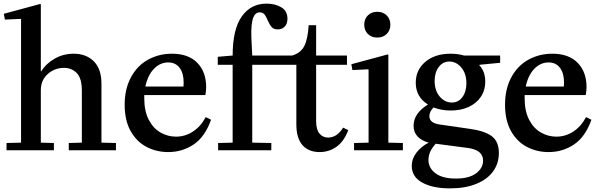

<svg xmlns="http://www.w3.org/2000/svg" viewBox="-20 -828 3303 1058"><path d="M205 -42 277 -40V0H16V-40L96 -42V-722L94 -724L7 -720L1 -752L201 -806L205 -804V-435H207Q234 -478 281.5 -505Q329 -532 386 -532Q455 -532 497 -490Q539 -448 539 -367V-42L619 -40V0H359V-40L431 -42V-328Q431 -397 403 -425.5Q375 -454 333 -454Q281 -454 243 -420Q205 -386 205 -331Z M950 -75Q1000 -75 1043 -103Q1086 -131 1113 -182H1115L1143 -168Q1109 -73 1046.5 -31.5Q984 10 907 10Q842 10 787.5 -18.5Q733 -47 700 -105.5Q667 -164 667 -251Q667 -338 701.5 -402Q736 -466 795.5 -499Q855 -532 928 -532Q1018 -532 1067 -482Q1116 -432 1116 -348Q1116 -330 1112 -306L1110 -304H775V-286Q775 -215 800 -167.5Q825 -120 865 -97.5Q905 -75 950 -75ZM991 -351Q992 -358 992 -373Q992 -425 969.5 -454.5Q947 -484 907 -484Q862 -484 828 -448.5Q794 -413 781 -351Z M1681 -689H1722V-522H1892V-471H1722V-161Q1722 -114 1740.5 -92Q1759 -70 1788 -70Q1837 -70 1870 -124H1872L1899 -111Q1876 -49 1834.5 -19.5Q1793 10 1741 10Q1681 10 1647 -28Q1613 -66 1613 -144V-471H1370V-42L1475 -40V0H1182V-40L1262 -42V-471H1180V-515L1262 -522Q1262 -666 1312 -737Q1362 -808 1449 -808Q1497 -808 1530.5 -787.5Q1564 -767 1564 -725Q1564 -697 1549 -681.5Q1534 -666 1511 -666Q1488 -666 1477 -678.5Q1466 -691 1455 -716Q1447 -737 1437.5 -748.5Q1428 -760 1411 -760Q1386 -760 1374.5 -728.5Q1363 -697 1365 -623L1370 -522H1590Q1637 -536 1656.5 -574Q1676 -612 1681 -689Z M2116 -528 2120 -526V-42L2200 -40V0H1931V-40L2011 -42V-444L2009 -446L1922 -442L1916 -474ZM1987 -692Q1987 -723 2007 -743Q2027 -763 2059 -763Q2091 -763 2111 -743Q2131 -723 2131 -692Q2131 -661 2111 -641Q2091 -621 2059 -621Q2027 -621 2007 -641Q1987 -661 1987 -692Z M2470 -263Q2506 -263 2528 -293Q2550 -323 2550 -369Q2550 -423 2522 -456Q2494 -489 2456 -489Q2420 -489 2397.5 -458.5Q2375 -428 2375 -382Q2375 -329 2403 -296Q2431 -263 2470 -263ZM2342 -42Q2302 -53 2280.5 -76.5Q2259 -100 2259 -135Q2259 -203 2338 -252Q2271 -294 2271 -372Q2271 -443 2324 -487.5Q2377 -532 2463 -532Q2503 -532 2537 -522H2736V-482L2622 -471L2621 -469Q2654 -434 2654 -378Q2654 -331 2630 -295Q2606 -259 2563 -239Q2520 -219 2464 -219Q2412 -219 2369 -236Q2346 -213 2346 -188Q2346 -150 2403 -142L2562 -119Q2648 -108 2688.5 -78.5Q2729 -49 2729 15Q2729 72 2697.5 116Q2666 160 2605 185Q2544 210 2460 210Q2364 210 2306.5 178Q2249 146 2249 87Q2249 47 2274.5 13.5Q2300 -20 2342 -42ZM2491 156Q2565 156 2603.5 127Q2642 98 2642 57Q2642 -2 2556 -13L2381 -36Q2341 7 2341 53Q2341 98 2380 127Q2419 156 2491 156Z M3046 -75Q3096 -75 3139 -103Q3182 -131 3209 -182H3211L3239 -168Q3205 -73 3142.5 -31.5Q3080 10 3003 10Q2938 10 2883.5 -18.5Q2829 -47 2796 -105.5Q2763 -164 2763 -251Q2763 -338 2797.5 -402Q2832 -466 2891.5 -499Q2951 -532 3024 -532Q3114 -532 3163 -482Q3212 -432 3212 -348Q3212 -330 3208 -306L3206 -304H2871V-286Q2871 -215 2896 -167.5Q2921 -120 2961 -97.5Q3001 -75 3046 -75ZM3087 -351Q3088 -358 3088 -373Q3088 -425 3065.5 -454.5Q3043 -484 3003 -484Q2958 -484 2924 -448.5Q2890 -413 2877 -351Z"/></svg>

Font: Minipax
Style: Bold
Weight: 500
Designer: Raphaël Ronot, Igor Stepanchenko (Cyrillic)
Foundry: steppetype
Version: Version 1.002